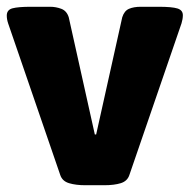

<svg xmlns="http://www.w3.org/2000/svg" viewBox="-37 -545 560 567"><path d="M215 2Q187 2 167 -4Q147 -10 141 -28L-13 -476Q-17 -488 -17 -499Q-17 -516 0 -520.5Q17 -525 54 -525H111Q128 -525 144 -519Q160 -513 166 -494L243 -148H247L324 -494Q330 -513 344 -519Q358 -525 379 -525H432Q471 -525 487 -520Q503 -515 503 -500Q503 -489 499 -476L345 -28Q339 -10 319.5 -4Q300 2 271 2Z"/></svg>

Font: Asap Black
Style: Regular
Weight: 900
Designer: Pablo Cosgaya
Foundry: Omnibus-Type
Version: Version 3.001; ttfautohint (v1.8.4.7-5d5b)